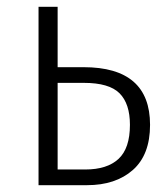

<svg xmlns="http://www.w3.org/2000/svg" viewBox="-20 -543 493 563"><path d="M420 -177Q420 -89 369.5 -44.5Q319 0 235 0H93V-523H149V-346H225Q420 -346 420 -177ZM361 -177Q361 -239 330.5 -269.5Q300 -300 226 -300H149V-46H230Q294 -46 327.5 -77Q361 -108 361 -177Z"/></svg>

Font: Fira Sans Condensed Light
Style: Regular
Weight: 300
Width: 3
Designer: bBox Type GmbH & Carrois Corporate GbR & Edenspiekermann AG
Foundry: bBox Type GmbH & Carrois Corporate GbR & Edenspiekermann AG
Version: Version 4.301